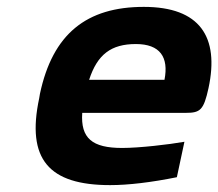

<svg xmlns="http://www.w3.org/2000/svg" viewBox="-20 -529 635 558"><path d="M586 -273C618 -422 561 -509 398 -509C232 -509 133 -431 96 -256L94 -244C56 -66 122 9 300 9C353 9 420 1 494 -14L516 -117C471 -109 385 -99 335 -99C248 -99 214 -127 219 -201H520C562 -201 572 -209 586 -273ZM239 -297C263 -371 303 -401 375 -401C445 -401 471 -363 458 -297Z"/></svg>

Font: LT Wave Text Bold Italic
Style: Regular
Weight: 700
Designer: Daniel Lyons
Version: Version 2.5 (Glyphs App)